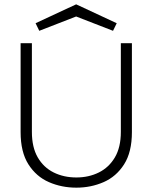

<svg xmlns="http://www.w3.org/2000/svg" viewBox="-20 -859 703 885"><path d="M332 6Q264 6 205.5 -19.5Q147 -45 111 -101.5Q75 -158 75 -250V-660H127V-251Q127 -180 154 -133.5Q181 -87 227.5 -64Q274 -41 332 -41Q389 -41 435.5 -64Q482 -87 509.5 -133.5Q537 -180 537 -251V-660H588V-250Q588 -158 552 -101.5Q516 -45 457.5 -19.5Q399 6 332 6ZM331 -839 518 -752 501 -717 331 -783 161 -717 144 -752Z"/></svg>

Font: Lil Grotesk Light
Style: Regular
Weight: 300
Designer: Bastien Sozeau
Foundry: NBR — Bastien Sozeau
Version: Version 3.003; ttfautohint (v1.8.4.7-5d5b);gftools[0.9.33]